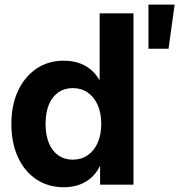

<svg xmlns="http://www.w3.org/2000/svg" viewBox="-20 -784 762 815"><path d="M251.4 10.8Q184.2 10.8 134 -22.9Q83.7 -56.5 56 -117.1Q28.3 -177.7 28.3 -258.3Q28.3 -337.7 56.4 -398.1Q84.5 -458.5 134.6 -492.5Q184.8 -526.4 250.4 -526.4Q284 -526.4 312.3 -517.5Q340.6 -508.5 363.3 -490.3Q385.9 -472.2 402.3 -444.2H403V-727.5H546.6V0H404.9V-79.2H404.2Q389.3 -49.1 366.5 -29.1Q343.6 -9 314.5 0.9Q285.4 10.8 251.4 10.8ZM288.6 -106.3Q325.1 -106.3 352.4 -125.1Q379.6 -143.9 394.7 -178.1Q409.8 -212.4 409.8 -258.3Q409.8 -304.5 394.7 -338.5Q379.6 -372.5 352.4 -391.3Q325.1 -410 288.6 -410Q253.9 -410 228 -392.2Q202 -374.3 187.7 -340.5Q173.5 -306.8 173.5 -258.3Q173.5 -210.1 187.7 -176.1Q202 -142.1 228 -124.2Q253.9 -106.3 288.6 -106.3ZM610.1 -577.1V-764.4H721.3L695.4 -577.1Z"/></svg>

Font: Inter Khmer Looped
Style: Regular
Weight: 400
Designer: Rasmus Andersson, Sovichet Tep
Foundry: Anagata Design
Version: Version 1.000